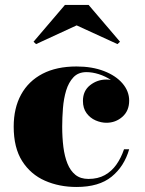

<svg xmlns="http://www.w3.org/2000/svg" viewBox="-20 -734 576 764"><path d="M284.5 10Q215.5 10 158.8 -15Q102 -40 68.2 -93Q34.5 -146 34.5 -230Q34.5 -304 64 -357.8Q93.5 -411.5 149.2 -440.5Q205 -469.5 284.5 -469.5Q346.5 -469.5 393.8 -451.2Q441 -433 467.5 -402Q494 -371 494 -333.5Q494 -293 467 -269.2Q440 -245.5 403.5 -245.5Q382 -245.5 360.2 -255Q338.5 -264.5 324.2 -284Q310 -303.5 310 -332.5Q310 -372.5 338.5 -395Q367 -417.5 403.5 -417.5Q438.5 -417.5 465.8 -395.5Q493 -373.5 493 -333.5H474Q474 -358.5 459.8 -379.2Q445.5 -400 422.5 -415.2Q399.5 -430.5 373.5 -438.8Q347.5 -447 324 -447Q291.5 -447 272.2 -426.5Q253 -406 243.2 -373.8Q233.5 -341.5 230.5 -303.5Q227.5 -265.5 227.5 -230Q227.5 -187 232.2 -149.2Q237 -111.5 248.5 -83Q260 -54.5 280.2 -38.2Q300.5 -22 332 -22Q369.5 -22 397 -37.2Q424.5 -52.5 443.2 -79.2Q462 -106 473.5 -140H494Q474.5 -72 424.2 -31Q374 10 284.5 10ZM123.5 -558.5 113.5 -568 238.5 -714.5H332.5L457.5 -568L447.5 -558.5L285 -633Z"/></svg>

Font: Bodoni Moda 11pt ExtraBold
Style: Regular
Weight: 800
Designer: Owen Earl
Foundry: indestructible type
Version: Version 2.004